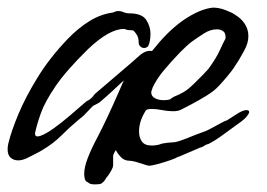

<svg xmlns="http://www.w3.org/2000/svg" viewBox="-27 -409 700 504"><path d="M224 75Q210 75 207 72Q205 70 201.5 68.5Q198 67 196 62Q194 54 194 48Q194 30 203.5 5.5Q213 -19 229 -49Q242 -74 256.5 -105Q271 -136 282.5 -162.5Q294 -189 298 -198Q284 -185 269 -171Q254 -157 234 -140Q231 -138 225 -135Q219 -132 217 -131L192 -105Q161 -80 137 -56Q113 -32 84 -15Q83 -14 73.5 -9Q64 -4 54 1Q44 6 42 7Q30 12 21 12Q9 12 1 5Q-7 -2 -7 -17Q-7 -21 -6.5 -25Q-6 -29 -5 -33Q3 -66 22 -111Q41 -156 72.5 -207Q104 -258 151 -307Q179 -336 208.5 -354Q238 -372 269 -376Q272 -377 275.5 -378.5Q279 -380 283 -380Q291 -380 297.5 -377Q304 -374 311 -374H312Q346 -374 357 -356.5Q368 -339 368 -321Q368 -300 362 -288L361 -287Q357 -283 351 -283Q346 -283 341.5 -287Q337 -291 337 -298Q337 -308 333.5 -315Q330 -322 325 -327Q324 -329 320 -329.5Q316 -330 311 -330H310Q307 -330 304 -331.5Q301 -333 298 -333Q260 -333 204 -280Q147 -224 119 -183Q91 -142 80.5 -112.5Q70 -83 65 -60V-58Q65 -48 78 -52Q93 -57 114.5 -72.5Q136 -88 157.5 -106.5Q179 -125 194 -138Q199 -143 203.5 -145Q208 -147 211 -150Q216 -154 218.5 -158Q221 -162 225 -165Q261 -196 283 -214.5Q305 -233 317.5 -244Q330 -255 339 -263Q356 -278 372 -275Q377 -281 382 -287Q387 -293 392 -299Q428 -340 465 -363Q502 -386 532 -389Q548 -389 565 -382.5Q582 -376 589 -371Q606 -361 615.5 -346.5Q625 -332 625 -314Q625 -296 614 -276Q600 -250 586.5 -230.5Q573 -211 547 -183Q535 -170 514.5 -157.5Q494 -145 475 -135Q456 -125 448 -121Q440 -117 427 -117Q414 -117 398.5 -120Q383 -123 372 -123Q366 -123 361 -122Q356 -121 354 -116Q338 -90 338 -64Q338 -48 345.5 -37.5Q353 -27 371 -27Q377 -27 384 -28Q391 -29 398 -32Q415 -35 422 -35Q429 -35 437.5 -37Q446 -39 466 -47Q488 -56 499.5 -60Q511 -64 517.5 -67Q524 -70 531 -74Q538 -78 553 -86Q564 -92 565.5 -92Q567 -92 571 -94.5Q575 -97 592 -108Q610 -120 620 -120Q627 -120 627 -115Q627 -111 620.5 -103Q614 -95 598 -84Q581 -72 559.5 -56Q538 -40 520 -31Q514 -30 509.5 -26.5Q505 -23 497 -21L441 3V2Q436 6 420 11.5Q404 17 387.5 21.5Q371 26 364 26Q361 26 351 22.5Q341 19 330 16Q319 13 314 13H313Q300 13 291 4Q282 -5 277 -15Q273 -9 271 -3.5Q269 2 270 1Q270 17 270 25Q270 33 256 53Q252 57 249 62.5Q246 68 240 72H241Q237 74 232.5 74.5Q228 75 224 75ZM403 -146Q407 -146 411 -146.5Q415 -147 419 -148Q426 -154 434 -157Q442 -160 454.5 -167Q467 -174 485 -192Q500 -207 506.5 -213.5Q513 -220 520 -228Q541 -257 549.5 -276Q558 -295 565 -308Q566 -322 559 -327Q552 -332 542 -332Q525 -332 508 -321Q488 -308 477 -300Q466 -292 446 -272Q423 -248 404 -225.5Q385 -203 374 -180Q373 -176 371.5 -172.5Q370 -169 370 -167Q370 -156 380 -151Q390 -146 403 -146Z"/></svg>

Font: Vujahday Script
Style: Regular
Weight: 400
Designer: Robert E. Leuschke
Foundry: Robert E. Leuschke
Version: Version 1.010; ttfautohint (v1.8.3)